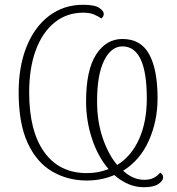

<svg xmlns="http://www.w3.org/2000/svg" viewBox="-20 -745 739 803"><path d="M581 38Q547 38 516 24.5Q485 11 458 -13Q433 -2 404 4Q375 10 343 10Q263 10 198 -28Q133 -66 95.5 -147.5Q58 -229 58 -359Q58 -467 91 -549.5Q124 -632 185 -678.5Q246 -725 328 -725Q376 -725 395 -712Q414 -699 414 -687Q414 -676 404 -668Q389 -678 371.5 -685Q354 -692 328 -692Q260 -692 209 -651.5Q158 -611 130 -536Q102 -461 102 -358Q102 -197 165 -109Q228 -21 343 -21Q392 -21 434 -38Q390 -89 365 -164Q340 -239 340 -321Q340 -452 382 -517Q424 -582 492 -582Q569 -582 604 -518Q639 -454 639 -334Q639 -239 602.5 -157Q566 -75 495 -31Q536 7 583 7Q607 7 622.5 -1Q638 -9 650 -23Q656 -19 659 -15Q662 -11 662 -2Q662 11 642.5 24.5Q623 38 581 38ZM470 -55Q529 -91 561.5 -163Q594 -235 594 -333Q594 -551 492 -551Q445 -551 415.5 -492Q386 -433 386 -321Q386 -237 409.5 -168Q433 -99 470 -55Z"/></svg>

Font: Noto Serif ExtraLight
Style: Regular
Weight: 200
Designer: Monotype Design Team
Foundry: Monotype Imaging Inc.
Version: Version 2.015; ttfautohint (v1.8.4.7-5d5b)